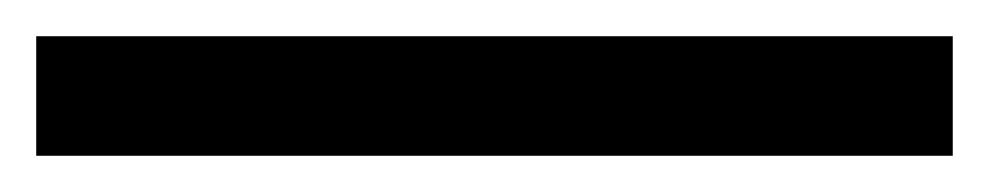

<svg xmlns="http://www.w3.org/2000/svg" viewBox="-32 10 546 106"><path d="M-12 96H494V30H-12Z"/></svg>

Font: Bounded Light
Style: Regular
Weight: 300
Designer: Vlad Churkin
Version: Version 3.0